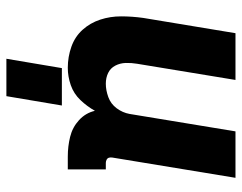

<svg xmlns="http://www.w3.org/2000/svg" viewBox="-100 -470 775 616"><g transform="rotate(90 288.0 -162.5)"><path d="M198 8Q226 8 253.5 -1.5Q281 -11 301.5 -32.5Q322 -54 336 -79Q343 -49 366 -28Q389 -7 419.5 0.5Q450 8 483 8H524V-114H503Q498 -114 493 -116.5Q488 -119 486.5 -124Q485 -129 486 -135L551 -530H402L346 -190Q342 -168 328 -149Q314 -130 292 -122Q270 -114 249 -114Q230 -114 214.5 -121.5Q199 -129 191 -144.5Q183 -160 182.5 -178Q182 -196 185 -214L237 -530H87L38 -234Q33 -198 33 -163Q33 -128 43.5 -96Q54 -64 76 -39.5Q98 -15 130.5 -3.5Q163 8 198 8ZM169 205H289L319 27H199Z"/></g></svg>

Font: Iosevka Sparkle Heavy
Style: Italic
Weight: 900
Italic angle: -9°
Designer: Belleve Invis
Foundry: Belleve Invis
Version: Version 4.5.0; ttfautohint (v1.8.3)